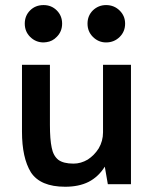

<svg xmlns="http://www.w3.org/2000/svg" viewBox="-20 -708 596 738"><path d="M98.6 -45.9Q64.5 -101.6 64.5 -202.1Q64.5 -288.1 64.5 -459Q85 -459 146.5 -459Q153.3 -459 171.9 -459Q171.9 -401.4 171.9 -228.5Q171.9 -171.9 178.7 -140.6Q184.6 -109.4 204.1 -93.8Q223.6 -79.1 262.7 -79.1Q291 -79.1 317.4 -94.7Q342.8 -111.3 359.4 -137.7Q376 -166 376 -199.2Q376 -286.1 376 -459Q402.3 -459 483.4 -459Q483.4 -344.7 483.4 0Q460.9 0 394.5 0Q391.6 -16.6 382.8 -67.4Q358.4 -28.3 320.3 -8.8Q283.2 9.8 230.5 9.8Q134.8 9.8 98.6 -45.9ZM95.7 -566.4Q75.2 -586.9 75.2 -617.2Q75.2 -647.5 95.7 -668Q116.2 -688.5 147.5 -688.5Q177.7 -688.5 198.2 -668Q218.8 -647.5 218.8 -617.2Q218.8 -586.9 198.2 -566.4Q181.6 -548.8 158.2 -545.9Q152.3 -544.9 147.5 -544.9Q117.2 -544.9 95.7 -566.4ZM336.9 -566.4Q316.4 -586.9 316.4 -617.2Q316.4 -647.5 336.9 -668Q358.4 -688.5 387.7 -688.5Q418.9 -688.5 440.4 -667Q460.9 -646.5 460.9 -617.2Q460.9 -586.9 440.4 -566.4Q418.9 -544.9 387.7 -544.9Q358.4 -544.9 336.9 -566.4Z"/></svg>

Font: Alata=Ham
Style: Regular
Weight: 400
Designer: Spyros Zevelakis, Eben Sorkin
Version: Version 1.004